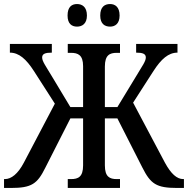

<svg xmlns="http://www.w3.org/2000/svg" viewBox="-25 -932 932 952"><path d="M521 -800C545 -800 568 -814 568 -855C568 -898 545 -912 521 -912C494 -912 472 -898 472 -855C472 -814 494 -800 521 -800ZM357 -800C382 -800 406 -814 406 -855C406 -898 382 -912 357 -912C331 -912 310 -898 310 -855C310 -814 331 -800 357 -800ZM-5 0H28C132 0 160 -20 200 -101L324 -345H387V-112C387 -55 363 -44 327 -44H311V0H570V-44H554C519 -44 495 -55 495 -112V-345H557L681 -101C722 -20 750 0 854 0H887V-44H884C852 -44 823 -70 793 -125L635 -423L736 -580C774 -639 810 -671 855 -671V-714H650V-671C683 -671 698 -665 698 -647C698 -628 681 -606 650 -554L557 -401H495V-602C495 -659 519 -670 554 -670H570V-714H311V-670H327C362 -670 387 -659 387 -604V-401H324L232 -554C201 -606 184 -628 184 -647C184 -665 199 -671 232 -671V-714H24V-671C69 -671 105 -639 143 -580L247 -418L93 -125C64 -70 31 -44 -1 -44H-5Z"/></svg>

Font: Noto Serif Condensed Medium
Style: Regular
Weight: 500
Width: 3
Designer: Monotype Design Team
Foundry: Monotype Imaging Inc.
Version: Version 2.015